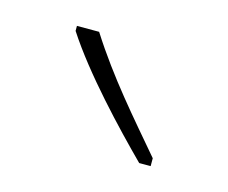

<svg xmlns="http://www.w3.org/2000/svg" viewBox="-41 -814 307 259"><g transform="rotate(15 112.5 -684.5)"><path d="M71 -763H40V-756C73 -705 131 -644 169 -606H185V-617C146 -663 106 -708 71 -763Z"/></g></svg>

Font: Noto Sans Kannada ExtraCondensed Thin
Style: Regular
Weight: 100
Width: 2
Designer: Jelle Bosma - Monotype Design Team
Foundry: Monotype Imaging Inc.
Version: Version 2.005